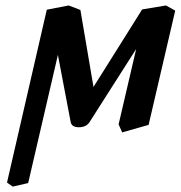

<svg xmlns="http://www.w3.org/2000/svg" viewBox="-20 -466 667 709"><path d="M418 -6.8 482.9 -285.2 310.1 -14.2Q297.9 3.9 271 3.9Q245.6 3.9 241.2 -14.2L193.8 -263.2L84 210L26.9 223.1L5.9 208L152.8 -430.2L233.9 -445.8L276.9 -429.2L325.2 -145Q355 -192.9 415 -287.8Q475.1 -382.8 504.9 -431.2L592.8 -445.8L627 -426.8L528.8 -4.9L431.2 22.9Z"/></svg>

Font: Linux Libertine O
Style: Semibold Italic
Weight: 600
Italic angle: -11.5°
Designer: Philipp H. Poll
Foundry: Philipp H. Poll
Version: Version 5.1.2